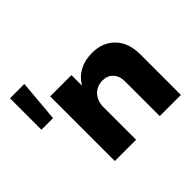

<svg xmlns="http://www.w3.org/2000/svg" viewBox="-155 -919 1136 1136"><g transform="rotate(-45 413.0 -350.5)"><path d="M44 -438V-701H164L141 -438ZM577 -548Q666 -548 719.5 -492Q773 -436 773 -341V0H596V-290Q596 -336 571 -362.5Q546 -389 504 -389Q460 -388 431.5 -360Q403 -332 398 -286V0H220V-541H398V-453Q456 -548 577 -548Z"/></g></svg>

Font: Montserrat arm
Style: Bold
Weight: 700
Designer: Julieta Ulanovsky
Foundry: Julieta Ulanovsky
Version: Version 6.000;PS 006.000;hotconv 1.0.88;makeotf.lib2.5.64775